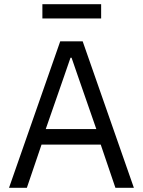

<svg xmlns="http://www.w3.org/2000/svg" viewBox="-20 -895 681 915"><path d="M618 0H530L460 -206H178L108 0H23L267 -698H374ZM439 -280 351 -533 321 -620H316L286 -533L198 -280ZM182 -807V-875H462V-807Z"/></svg>

Font: IBM Plex Sans
Style: Regular
Weight: 400
Designer: Mike Abbink, Paul van der Laan, Pieter van Rosmalen
Foundry: Bold Monday
Version: Version 3.201